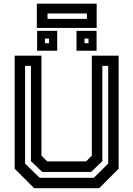

<svg xmlns="http://www.w3.org/2000/svg" viewBox="-20 -994 704 1014"><path d="M160.5 0 57.5 -103V-700H199V-172L229.5 -141.5H434.5L465 -172V-700H606.5V-103L503.5 0ZM189.5 -55H475.5L551.5 -130V-646H520.5V-143L461.5 -86H203L143.5 -143V-646H112.5V-130ZM384 -726V-831H490V-726ZM176 -726V-831H282V-726ZM217.5 -766H239V-790.5H217.5ZM426.5 -766H447.5V-790.5H426.5ZM174.5 -846.5V-974.5H490.5V-846.5ZM231 -894.5H439V-923H231Z"/></svg>

Font: Tourney Thin SemiBold
Style: Regular
Weight: 600
Version: Version 1.015